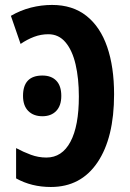

<svg xmlns="http://www.w3.org/2000/svg" viewBox="-20 -744 523 774"><path d="M185.1 9.8Q106.9 9.8 44.9 -24.9V-147Q74.2 -131.3 104.5 -120.1Q134.8 -108.9 167 -108.9Q230 -108.9 263.9 -172.4Q297.9 -235.8 297.9 -355Q297.9 -427.7 284.7 -484.4Q271.5 -541 244.1 -573.5Q216.8 -606 174.8 -606Q145 -606 117.2 -595.5Q89.4 -585 63 -566.9L23.9 -680.2Q62.5 -702.6 104.7 -713.4Q147 -724.1 189.9 -724.1Q272.9 -724.1 328.6 -679.9Q384.3 -635.7 412.1 -554.9Q439.9 -474.1 439.9 -363.8Q439.9 -188.5 373 -89.4Q306.2 9.8 185.1 9.8ZM72.8 -357.4Q72.8 -439.5 150.9 -439.5Q187 -439.5 207 -418.7Q227.1 -397.9 227.1 -357.4Q227.1 -317.9 206.5 -296.6Q186 -275.4 150.9 -275.4Q115.2 -275.4 94 -296.6Q72.8 -317.9 72.8 -357.4Z"/></svg>

Font: Open Sans Condensed
Style: Bold
Weight: 700
Width: 3
Designer: Monotype Design Team
Foundry: Monotype Imaging Inc.
Version: Version 3.003; ttfautohint (v1.8.4)